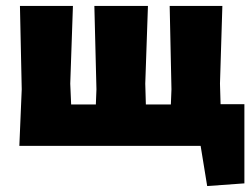

<svg xmlns="http://www.w3.org/2000/svg" viewBox="-20 -490 848 645"><path d="M45 0 53 -190 47 -470H225L216 -209L219 -139H302L304 -190L297 -470H477L468 -209L470 -139H554L556 -190L550 -470H727L719 -209L721 -140H801V126L676 135L654 0Z"/></svg>

Font: Alegreya Sans Black
Style: Regular
Weight: 900
Designer: Juan Pablo del Peral
Foundry: Huerta Tipografica
Version: Version 2.007